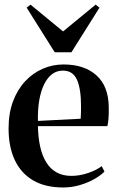

<svg xmlns="http://www.w3.org/2000/svg" viewBox="-20 -797 504 828"><path d="M252.5 11.5Q174.5 11.5 122.2 -19.5Q70 -50.5 43.5 -107.2Q17 -164 17 -242.5Q17 -308.5 36 -359.5Q55 -410.5 88.2 -446.2Q121.5 -482 164.2 -500.5Q207 -519 254 -519Q344 -519 396 -472Q448 -425 449 -335.5Q449.5 -304 447.8 -284.2Q446 -264.5 443 -253H143.5Q144.5 -205 153 -165.8Q161.5 -126.5 178.8 -98Q196 -69.5 223.2 -54Q250.5 -38.5 288 -38.5Q323.5 -38.5 360.2 -51Q397 -63.5 418.5 -80.5L430.5 -57Q414.5 -40.5 386.8 -24.8Q359 -9 324.2 1.2Q289.5 11.5 252.5 11.5ZM143.5 -275.5 328 -285Q329 -299.5 329.2 -312Q329.5 -324.5 329.5 -338.5Q329.5 -413.5 312 -453Q294.5 -492.5 251 -492.5Q224.5 -492.5 204.2 -477Q184 -461.5 170 -432.8Q156 -404 149.2 -364.2Q142.5 -324.5 143.5 -275.5ZM216 -571.5 95 -764 111.5 -777 252 -661.5 392.5 -777 409 -764 288 -571.5Z"/></svg>

Font: Merriweather 144pt SemiBold
Style: Regular
Weight: 600
Version: Version 2.100